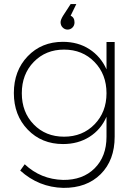

<svg xmlns="http://www.w3.org/2000/svg" viewBox="-20 -727 672 941"><path d="M47.9 -271Q47.9 -380.4 115.7 -451.2Q183.6 -522 288.1 -522Q362.3 -522 418 -486.1Q473.6 -450.2 502 -387.2V-521H542V-57.1Q542 58.1 473.4 126.5Q404.8 194.8 290 193.8Q169.9 190.9 79.1 108.9L101.1 78.1Q179.7 151.9 289.1 154.8Q385.7 155.8 443.8 97.9Q502 40 502 -57.1V-154.8Q474.6 -91.8 418.7 -56.4Q362.8 -21 289.1 -21Q184.1 -21 116 -91.6Q47.9 -162.1 47.9 -271ZM86.9 -270Q86.9 -177.2 145.3 -117.2Q203.6 -57.1 293.9 -57.1Q384.3 -57.1 443.1 -117.4Q502 -177.7 502 -270Q502 -362.8 443.1 -423.3Q384.3 -483.9 293.9 -483.9Q204.1 -483.9 145.5 -423.6Q86.9 -363.3 86.9 -270ZM276.9 -618.2Q276.9 -629.9 289.1 -649.9L326.2 -707H354L326.2 -649.9Q345.2 -641.6 345.2 -617.2Q345.2 -602.1 335.2 -592Q325.2 -582 311 -582Q297.4 -582 287.1 -592.3Q276.9 -602.5 276.9 -618.2Z"/></svg>

Font: Trueno UltraLight
Style: Regular
Weight: 250
Designer: Julieta Ulanovsky
Foundry: Julieta Ulanovsky
Version: Version 3.001b | FøM Fix